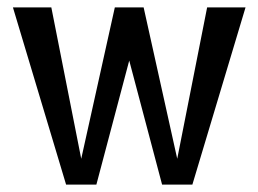

<svg xmlns="http://www.w3.org/2000/svg" viewBox="-20 -500 700 520"><path d="M241 0H159L15 -480H119L200 -70L291 -480H369L460 -70L541 -480H645L501 0H419L330 -336Z"/></svg>

Font: Glametrix
Style: Bold
Weight: 700
Designer: gluk
Foundry: gluk
Version: Version 0.40